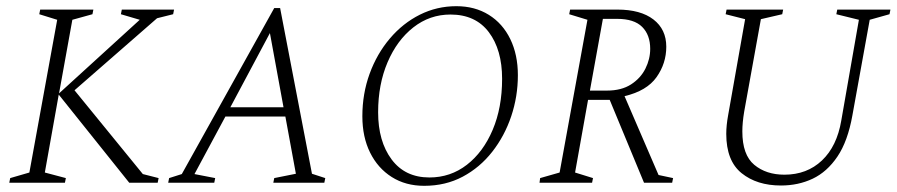

<svg xmlns="http://www.w3.org/2000/svg" viewBox="-20 -591 2900 621"><path d="M10 0 13 -15 75 -33 165 -527 107 -545 110 -560H282L279 -545L214 -527L171 -289L432 -527L371 -545L374 -560H543L540 -545L488 -532L221 -299L442 -28L493 -15L490 0H398L170 -285L125 -33L193 -15L190 0Z M524 0 527 -15 568 -28 867 -565H886L989 -29L1032 -15L1029 0H864L867 -15L937 -29L903 -214H709L609 -28L676 -15L673 0ZM725 -244H897L853 -484Z M1352 10Q1292 10 1247 -18.5Q1202 -47 1177 -97.5Q1152 -148 1152 -215Q1152 -288 1175.5 -352.5Q1199 -417 1241 -466.5Q1283 -516 1338 -543.5Q1393 -571 1456 -571Q1516 -571 1561 -543Q1606 -515 1630.5 -464.5Q1655 -414 1655 -348Q1655 -279 1633.5 -215Q1612 -151 1572 -100Q1532 -49 1476.5 -19.5Q1421 10 1352 10ZM1369 -17Q1437 -17 1490 -58Q1543 -99 1573.5 -171Q1604 -243 1604 -336Q1604 -430 1561 -487Q1518 -544 1437 -544Q1370 -544 1317 -502.5Q1264 -461 1233.5 -389.5Q1203 -318 1203 -228Q1203 -134 1246.5 -75.5Q1290 -17 1369 -17Z M1725 0 1727 -15 1790 -33 1880 -527 1821 -545 1824 -560H1977Q2052 -560 2093.5 -528Q2135 -496 2135 -440Q2135 -386 2103.5 -341.5Q2072 -297 2000 -280L2110 -25L2157 -15L2154 0H2063L1952 -268H1882L1840 -33L1898 -15L1895 0ZM1976 -530H1930L1888 -298H1943Q1990 -298 2021 -318Q2052 -338 2067.5 -369Q2083 -400 2083 -433Q2083 -478 2057 -504Q2031 -530 1976 -530Z M2506 9Q2428 9 2378.5 -31Q2329 -71 2329 -158Q2329 -185 2335 -218L2390 -529L2327 -545L2330 -560H2513L2510 -545L2441 -529L2387 -230Q2381 -194 2381 -166Q2381 -90 2419.5 -58Q2458 -26 2517 -26Q2590 -26 2638.5 -72Q2687 -118 2701 -201L2758 -527L2685 -545L2688 -560H2860L2857 -545L2793 -527L2737 -218Q2722 -134 2688.5 -84.5Q2655 -35 2608.5 -13Q2562 9 2506 9Z"/></svg>

Font: Spectral SC ExtraLight
Style: Italic
Weight: 275
Italic angle: -10°
Designer: Jean-Baptiste Levee
Foundry: Production Type
Version: Version 2.001